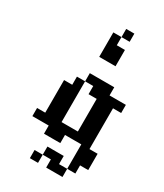

<svg xmlns="http://www.w3.org/2000/svg" viewBox="-201 -747 831 971"><g transform="rotate(30 214.5 -262.0)"><path d="M47.6 -95.2H95.2V-47.6H47.6ZM95.2 -95.2H142.9V-47.6H95.2ZM142.9 -95.2H190.5V-47.6H142.9ZM190.5 -95.2H238.1V-47.6H190.5ZM238.1 -95.2H285.7V-47.6H238.1ZM285.7 -95.2H333.3V-47.6H285.7ZM142.9 -47.6H190.5V0H142.9ZM190.5 -47.6H238.1V0H190.5ZM95.2 -142.9H142.9V-95.2H95.2ZM142.9 -142.9H190.5V-95.2H142.9ZM142.9 -190.5H190.5V-142.9H142.9ZM142.9 -238.1H190.5V-190.5H142.9ZM142.9 -285.7H190.5V-238.1H142.9ZM95.2 -285.7H142.9V-238.1H95.2ZM95.2 -238.1H142.9V-190.5H95.2ZM95.2 -190.5H142.9V-142.9H95.2ZM142.9 -333.3H190.5V-285.7H142.9ZM190.5 -381H238.1V-333.3H190.5ZM238.1 -381H285.7V-333.3H238.1ZM285.7 -381H333.3V-333.3H285.7ZM238.1 -333.3H285.7V-285.7H238.1ZM285.7 -333.3H333.3V-285.7H285.7ZM333.3 -333.3H381V-285.7H333.3ZM381 -333.3H428.6V-285.7H381ZM333.3 -285.7H381V-238.1H333.3ZM333.3 -238.1H381V-190.5H333.3ZM333.3 -190.5H381V-142.9H333.3ZM285.7 -238.1H333.3V-190.5H285.7ZM285.7 -285.7H333.3V-238.1H285.7ZM285.7 -190.5H333.3V-142.9H285.7ZM285.7 -142.9H333.3V-95.2H285.7ZM333.3 -142.9H381V-95.2H333.3ZM333.3 -95.2H381V-47.6H333.3ZM333.3 -47.6H381V0H333.3ZM333.3 0H381V47.6H333.3ZM333.3 47.6H381V95.2H333.3ZM381 -47.6H428.6V0H381ZM381 0H428.6V47.6H381ZM190.5 47.6H238.1V95.2H190.5ZM238.1 47.6H285.7V95.2H238.1ZM238.1 95.2H285.7V142.9H238.1ZM142.9 95.2H190.5V142.9H142.9ZM285.7 95.2H333.3V142.9H285.7ZM238.1 -523.8H190.5V-571.4H238.1ZM238.1 -476.2H190.5V-523.8H238.1ZM285.7 -476.2H238.1V-523.8H285.7ZM238.1 -571.4H190.5V-619H238.1ZM285.7 -619H238.1V-666.7H285.7ZM285.7 -523.8H238.1V-571.4H285.7Z"/></g></svg>

Font: Jacquard 12
Style: Regular
Weight: 400
Designer: Sarah Cadigan-Fried
Version: Version 1.000; ttfautohint (v1.8.4.7-5d5b)